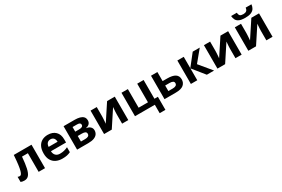

<svg xmlns="http://www.w3.org/2000/svg" viewBox="127 -2229 5693 3874"><g transform="rotate(-30 2973.0 -292.5)"><path d="M567 0H418V-434H281Q268 -274 246.5 -176.5Q225 -79 187 -34.5Q149 10 85 10Q33 10 0 -6V-125Q23 -115 48 -115Q66 -115 81 -133Q96 -151 109.5 -198Q123 -245 134 -329.5Q145 -414 154 -546H567Z M948 -556Q1061 -556 1127 -491.5Q1193 -427 1193 -308V-236H841Q843 -173 878.5 -137Q914 -101 977 -101Q1030 -101 1073 -111.5Q1116 -122 1162 -144V-29Q1122 -9 1077.5 0.5Q1033 10 970 10Q888 10 825 -20.5Q762 -51 726 -113Q690 -175 690 -269Q690 -365 722.5 -428.5Q755 -492 813 -524Q871 -556 948 -556ZM949 -450Q906 -450 877.5 -422Q849 -394 844 -335H1053Q1052 -385 1027 -417.5Q1002 -450 949 -450Z M1798 -403Q1798 -359 1770.5 -328Q1743 -297 1689 -288V-284Q1746 -277 1780.5 -245Q1815 -213 1815 -163Q1815 -116 1790.5 -79Q1766 -42 1713 -21Q1660 0 1574 0H1314V-546H1574Q1638 -546 1688.5 -532.5Q1739 -519 1768.5 -488Q1798 -457 1798 -403ZM1647 -391Q1647 -441 1568 -441H1463V-333H1551Q1598 -333 1622.5 -346.5Q1647 -360 1647 -391ZM1661 -171Q1661 -203 1636 -217.5Q1611 -232 1561 -232H1463V-103H1564Q1606 -103 1633.5 -118.5Q1661 -134 1661 -171Z M2087 -546V-330Q2087 -313 2085.5 -288Q2084 -263 2082.5 -237Q2081 -211 2079 -191Q2077 -171 2076 -163L2328 -546H2507V0H2363V-218Q2363 -245 2365 -277.5Q2367 -310 2369.5 -338.5Q2372 -367 2373 -382L2122 0H1943V-546Z M3259 196H3125V0H2663V-546H2812V-112H3030V-546H3179V-109H3259Z M3500 -335H3605Q3731 -335 3791.5 -295Q3852 -255 3852 -174Q3852 -95 3796 -47.5Q3740 0 3611 0H3351V-546H3500ZM3703 -172Q3703 -232 3602 -232H3500V-103H3604Q3648 -103 3675.5 -119Q3703 -135 3703 -172Z M4323 -546H4487L4271 -284L4506 0H4337L4114 -277V0H3965V-546H4114V-281Z M4728 -546V-330Q4728 -313 4726.5 -288Q4725 -263 4723.5 -237Q4722 -211 4720 -191Q4718 -171 4717 -163L4969 -546H5148V0H5004V-218Q5004 -245 5006 -277.5Q5008 -310 5010.5 -338.5Q5013 -367 5014 -382L4763 0H4584V-546Z M5448 -546V-330Q5448 -313 5446.5 -288Q5445 -263 5443.5 -237Q5442 -211 5440 -191Q5438 -171 5437 -163L5689 -546H5868V0H5724V-218Q5724 -245 5726 -277.5Q5728 -310 5730.5 -338.5Q5733 -367 5734 -382L5483 0H5304V-546ZM5827 -781Q5822 -729 5798 -689.5Q5774 -650 5723 -628Q5672 -606 5586 -606Q5498 -606 5448.5 -627.5Q5399 -649 5378 -688Q5357 -727 5353 -781H5486Q5491 -726 5514 -708Q5537 -690 5589 -690Q5632 -690 5659.5 -709.5Q5687 -729 5692 -781Z"/></g></svg>

Font: Noto IKEA Latin
Style: Bold
Weight: 700
Designer: Monotype Design Team
Foundry: Monotype Imaging Inc.
Version: Version 1.0